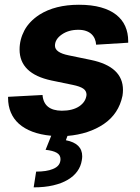

<svg xmlns="http://www.w3.org/2000/svg" viewBox="-20 -573 602 823"><path d="M124.3 230.1 134.9 162.6Q179.7 162.6 206.3 151.6Q239.3 138.8 239.3 109Q239.3 90.9 222.8 81.7Q206.3 72.4 175.4 69.2L199.6 8.9Q153.8 4.6 119 -8.5Q84.2 -21.7 61.1 -42.4Q38 -63.2 26.3 -91.3Q14.6 -119.3 14.6 -153.4V-158L162.3 -165.8Q167.6 -99.1 245 -98.4Q291.5 -98.4 320 -117.5Q348 -136.7 350.9 -166.5Q350.9 -183.6 336.8 -193.2Q322.8 -202.8 291.5 -209.2L200.6 -228Q63.9 -257.1 63.9 -360.8Q63.9 -403.4 84.5 -442.5Q105.1 -481.2 148.8 -509.9Q216.3 -552.6 318.2 -552.6Q372.5 -552.6 412.5 -541.4Q452.4 -530.2 478.3 -509.6Q504.3 -489 516.9 -460.4Q529.5 -431.8 529.5 -397V-389.9L392 -381.4Q391.3 -394.5 386.4 -406.2Q381.4 -418 372.2 -426.7Q362.9 -435.4 348.9 -440.3Q334.9 -445.3 315.7 -445.3Q273.4 -445.3 244.3 -424.7Q215.6 -404.5 215.6 -377.1Q215.6 -347.7 273.8 -335.9L369.7 -316.1Q507.1 -287.6 507.1 -187.5Q507.1 -175.4 505 -162.3Q489 -85.2 425.1 -41.5Q361.2 1.8 269.2 9.6L262.4 28.1Q332.4 41.5 332.4 96.9Q332.4 104.4 330.6 114.3Q326.7 139.9 311.4 161.2Q296.2 182.5 270.2 197.8Q244.3 213.1 207.7 221.6Q171.2 230.1 124.3 230.1Z"/></svg>

Font: Linik Sans
Style: Bold Italic
Weight: 700
Italic angle: 9°
Designer: Fonts by Rasmus Andersson / Changes by Cristiano Sobral with parts from Marc Monis
Foundry: rsms
Version: Version 3.020; ttfautohint (v1.6)